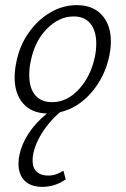

<svg xmlns="http://www.w3.org/2000/svg" viewBox="-20 -438 489 748"><path d="M412 -276Q412 -251 406 -221Q389 -139 336.5 -78Q284 -17 214 -1Q165 41 136 93Q107 145 107 188Q107 216 123 231Q139 246 168 246Q198 246 227 227L236 261Q194 290 145 290Q100 290 76 266Q52 242 52 200Q52 181 56 164Q65 122 92 81Q119 40 163 4Q103 3 70 -35Q37 -73 37 -136Q37 -163 43 -193Q55 -257 90 -308Q125 -359 174.5 -388.5Q224 -418 279 -418Q342 -418 377 -379.5Q412 -341 412 -276ZM355 -269Q355 -317 332.5 -345.5Q310 -374 267 -374Q210 -374 162 -325Q114 -276 99 -196Q94 -174 94 -145Q94 -95 117 -67.5Q140 -40 183 -40Q242 -40 288.5 -91.5Q335 -143 350 -219Q355 -242 355 -269Z"/></svg>

Font: Ysabeau Semilight
Style: Italic
Weight: 300
Italic angle: -12°
Designer: Christian Thalmann (Catharsis Fonts)
Version: Version 0.003